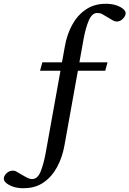

<svg xmlns="http://www.w3.org/2000/svg" viewBox="-70 -730 679 1007"><path d="M31 256Q0 253 -25 238.5Q-50 224 -50 207Q-50 192 -35.5 178.5Q-21 165 -3 165Q2 165 7 166Q12 167 16 170L61 196Q77 205 84.5 207Q92 209 99 209Q128 209 144 167.5Q160 126 170 70L270 -486Q281 -549 308.5 -599.5Q336 -650 380 -680Q424 -710 483 -710Q489 -710 495 -710Q501 -710 507 -709Q539 -706 564 -691.5Q589 -677 589 -660Q589 -647 575 -632Q561 -617 542 -617Q533 -617 522 -623L478 -649Q463 -659 455 -660.5Q447 -662 440 -662Q412 -662 395 -621Q378 -580 368 -523L268 33Q257 95 229.5 146Q202 197 158.5 227Q115 257 55 257Q49 257 43 257Q37 257 31 256ZM140 -359 152 -403H494L482 -359Z"/></svg>

Font: Hedvig Letters Serif
Style: Regular
Weight: 400
Designer: Alexander Örn & Tor Weibull
Foundry: Kanon Foundry
Version: Version 1.000